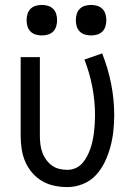

<svg xmlns="http://www.w3.org/2000/svg" viewBox="-20 -752 540 780"><path d="M254 8Q227 8 200.5 2.5Q174 -3 151 -16.5Q128 -30 110.5 -50.5Q93 -71 82.5 -95.5Q72 -120 68 -146.5Q64 -173 64 -200V-520H142V-200Q142 -183 144 -166.5Q146 -150 151.5 -134Q157 -118 167 -104Q177 -90 190.5 -80Q204 -70 220.5 -66Q237 -62 254 -62Q271 -62 287 -69Q303 -76 314.5 -89Q326 -102 334 -117.5Q342 -133 347.5 -149Q353 -165 356.5 -182Q360 -199 362 -216Q364 -233 365 -250Q366 -267 366 -284Q366 -342 355 -399Q344 -456 323 -510L395 -535Q419 -475 431.5 -411.5Q444 -348 444 -284Q444 -252 440.5 -219.5Q437 -187 428.5 -155.5Q420 -124 406 -94.5Q392 -65 370 -41Q348 -17 317 -4.5Q286 8 254 8ZM350 -608Q338 -608 325.5 -611.5Q313 -615 304 -624Q295 -633 291.5 -645.5Q288 -658 288 -670Q288 -682 291.5 -694.5Q295 -707 304 -716Q313 -725 325.5 -728.5Q338 -732 350 -732Q362 -732 374.5 -728.5Q387 -725 396 -716Q405 -707 408.5 -694.5Q412 -682 412 -670Q412 -658 408.5 -645.5Q405 -633 396 -624Q387 -615 374.5 -611.5Q362 -608 350 -608ZM150 -608Q138 -608 125.5 -611.5Q113 -615 104 -624Q95 -633 91.5 -645.5Q88 -658 88 -670Q88 -682 91.5 -694.5Q95 -707 104 -716Q113 -725 125.5 -728.5Q138 -732 150 -732Q162 -732 174.5 -728.5Q187 -725 196 -716Q205 -707 208.5 -694.5Q212 -682 212 -670Q212 -658 208.5 -645.5Q205 -633 196 -624Q187 -615 174.5 -611.5Q162 -608 150 -608Z"/></svg>

Font: Iosevka Term Curly
Style: Regular
Weight: 400
Designer: Belleve Invis
Foundry: Belleve Invis
Version: Version 32.3.0